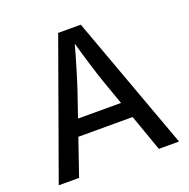

<svg xmlns="http://www.w3.org/2000/svg" viewBox="-129 -851 957 974"><g transform="rotate(-20 349.5 -364.0)"><path d="M24.9 0 286.6 -727.5H408.7L674.3 0H565.4L417.5 -418Q401.9 -462.9 382.6 -526.1Q363.3 -589.4 336.9 -682.6H356.9Q331.1 -588.9 311.8 -524.7Q292.5 -460.4 278.3 -418L134.8 0ZM161.6 -197.3V-284.7H537.6V-197.3Z"/></g></svg>

Font: Inter Cardless
Style: Regular
Weight: 400
Designer: Rasmus Andersson
Foundry: rsms
Version: Version 4.001;git-9221beed3